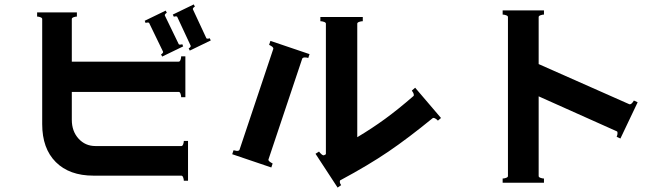

<svg xmlns="http://www.w3.org/2000/svg" viewBox="-20 -795 3040 869"><path d="M831 -157V23H812Q812 16 809 8Q806 0 801 0H403Q294 0 232.5 -61.5Q171 -123 171 -233V-709Q171 -714 163 -717Q155 -720 148 -720V-739H328V-720Q321 -720 313 -717Q305 -714 305 -709V-516H789Q794 -516 797 -524Q800 -532 800 -540H819V-355H800Q800 -363 797 -371Q794 -379 789 -379H305V-253Q305 -201 335.5 -167.5Q366 -134 412 -134H801Q806 -134 809 -142Q812 -150 812 -157ZM920 -620Q925 -620 929 -622L934 -612L839 -566L834 -576Q838 -578 841 -581.5Q844 -585 843 -588L782 -719Q781 -721 776 -721Q771 -721 767 -719L762 -729L857 -775L862 -765Q858 -763 855 -759.5Q852 -756 853 -753L914 -622Q915 -620 920 -620ZM795 -593Q801 -593 805 -595L809 -585L714 -539L709 -549Q713 -551 716 -554.5Q719 -558 718 -561L655 -691Q654 -693 649 -693Q643 -693 639 -691L635 -701L730 -747L735 -737Q731 -735 728 -731.5Q725 -728 726 -725L789 -595Q790 -593 795 -593Z M1859 -398 1976 -261 1962 -249Q1957 -255 1949.5 -259Q1942 -263 1938 -260Q1828 -170 1737.5 -108.5Q1647 -47 1522 20Q1518 21 1518 27Q1518 35 1524 43L1508 54L1408 -99L1424 -109Q1428 -103 1435.5 -96.5Q1443 -90 1448 -93Q1454 -96 1455 -97V-688Q1455 -693 1446.5 -696Q1438 -699 1430 -699V-718H1622V-699Q1614 -699 1605.5 -696Q1597 -693 1597 -688V-174Q1664 -214 1723 -257Q1782 -300 1851 -360Q1853 -361 1853 -365Q1853 -370 1850 -375.5Q1847 -381 1844 -385ZM1204 -610 1381 -550 1375 -532Q1371 -535 1360 -535Q1351 -535 1348 -530L1195 -73V-71Q1195 -65 1214 -55L1208 -37L1031 -97L1037 -115Q1049 -112 1052 -112Q1062 -112 1064 -117L1217 -574V-576Q1217 -583 1198 -592Z M2866 -332 2788 -168 2771 -176Q2775 -184 2775 -193Q2775 -200 2771 -201L2418 -359V2Q2418 7 2426.5 10Q2435 13 2442 13V32H2255V13Q2262 13 2270.5 10Q2279 7 2279 2V-718Q2279 -723 2270.5 -726Q2262 -729 2255 -729V-748H2442V-729Q2435 -729 2426.5 -726Q2418 -723 2418 -718V-505L2829 -323H2831Q2839 -323 2849 -340Z"/></svg>

Font: Aoboshi One
Style: Regular
Weight: 400
Designer: IKIMOJI
Foundry: Natsumi Matsuba
Version: Version 1.000; ttfautohint (v1.8.3)